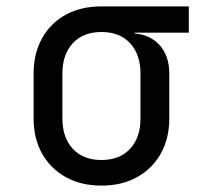

<svg xmlns="http://www.w3.org/2000/svg" viewBox="-20 -570 640 600"><path d="M297 10Q233 10 185.5 -16.5Q138 -43 111.5 -90Q85 -137 85 -200V-340Q85 -403 111.5 -450.5Q138 -498 185.5 -524Q233 -550 297 -550H570V-468H401V-452L386 -466Q443 -466 476 -432Q509 -398 509 -340V-200Q509 -137 482.5 -90Q456 -43 408.5 -16.5Q361 10 297 10ZM297 -70Q354 -70 386.5 -105Q419 -140 419 -200V-340Q419 -400 386.5 -435Q354 -470 297 -470Q240 -470 207.5 -435Q175 -400 175 -340V-200Q175 -140 207.5 -105Q240 -70 297 -70Z"/></svg>

Font: Pitagon Sans Mono
Style: Regular
Weight: 400
Monospace: yes
Designer: Travis Tran
Foundry: Pitagon
Version: Version 1.001;gftools[0.9.26]